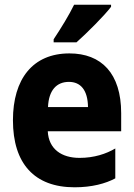

<svg xmlns="http://www.w3.org/2000/svg" viewBox="-20 -786 570 816"><path d="M208 -619V-606H305C352 -648 423 -719 452 -757V-766H295C273 -721 241 -669 208 -619ZM297 10C371 10 429 -6 470 -28V-155C431 -132 380 -115 318 -115C242 -115 187 -152 183 -228H495V-305C495 -474 411 -559 275 -559C119 -559 35 -450 35 -275C35 -91 126 10 297 10ZM354 -331H184C187 -402 220 -438 273 -438C322 -438 353 -404 354 -331Z"/></svg>

Font: Noto Sans Mono Condensed ExtraBold
Style: Regular
Weight: 800
Width: 3
Designer: Monotype Design Team
Foundry: Monotype Imaging Inc.
Version: Version 2.014